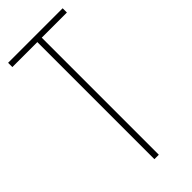

<svg xmlns="http://www.w3.org/2000/svg" viewBox="-232 -757 799 799"><g transform="rotate(-45 168.0 -357.0)"><path d="M180 0V-689H328V-714H7V-689H154V0Z"/></g></svg>

Font: Noto Sans Georgian ExtraCondensed Thin
Style: Regular
Weight: 100
Width: 2
Designer: Monotype Design Team, Akaki Razmadze
Foundry: Google LLC
Version: Version 2.005